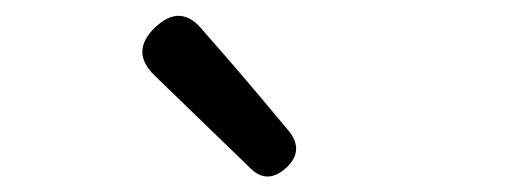

<svg xmlns="http://www.w3.org/2000/svg" viewBox="-20 -876 645 243"><path d="M237.3 -836.9Q283.2 -785.2 345.7 -710Q365.2 -685.5 342.8 -664.1Q318.4 -641.6 296.9 -663.1L175.8 -780.3Q144.5 -810.5 175.8 -840.8Q209 -873 237.3 -836.9Z"/></svg>

Font: GenSenMaruGothic TW TTF Regular
Style: Regular
Weight: 400
Version: Version 1.301